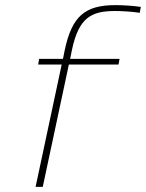

<svg xmlns="http://www.w3.org/2000/svg" viewBox="-20 -730 570 750"><path d="M430 -687C453 -687 494 -685 526 -680L530 -703C497 -708 456 -710 431 -710C310 -710 261 -665 233 -535L226 -500H133L129 -478H221L119 0H147L249 -478H443L447 -500H254L261 -535C288 -662 337 -687 430 -687Z"/></svg>

Font: LT Wave Thin
Style: Italic
Weight: 100
Designer: Daniel Lyons
Version: Version 2.5 (Glyphs App)